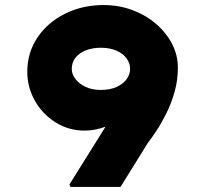

<svg xmlns="http://www.w3.org/2000/svg" viewBox="-20 -740 798 760"><path d="M259 0 255 -10 531 -452 573 -416Q564 -377 538.5 -342.5Q513 -308 476 -281Q439 -254 397.5 -238.5Q356 -223 315 -223Q252 -223 200 -255.5Q148 -288 118 -341.5Q88 -395 88 -456Q88 -531 128 -591Q168 -651 237 -685.5Q306 -720 390 -720Q450 -720 503 -700.5Q556 -681 596.5 -646.5Q637 -612 660.5 -567.5Q684 -523 684 -472Q684 -423 671.5 -378Q659 -333 639.5 -293.5Q620 -254 600 -223.5Q580 -193 565 -174L457 0ZM379 -384Q416 -384 442 -396Q468 -408 481.5 -427Q495 -446 495 -467Q495 -490 481 -509Q467 -528 441 -539.5Q415 -551 379 -551Q348 -551 322 -541.5Q296 -532 280 -513Q264 -494 264 -467Q264 -447 278.5 -427.5Q293 -408 319 -396Q345 -384 379 -384Z"/></svg>

Font: Lexend Peta Black
Style: Regular
Weight: 900
Version: Version 1.007